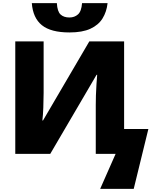

<svg xmlns="http://www.w3.org/2000/svg" viewBox="-20 -977 970 1219"><path d="M421 -771Q303 -771 246 -817Q189 -863 182 -957H341Q344 -904 364.5 -885Q385 -866 421 -866Q453 -866 475 -885.5Q497 -905 501 -957H663Q657 -902 631 -860Q605 -818 554 -794.5Q503 -771 421 -771ZM616 222 714 0H588V-309Q588 -336 589 -371.5Q590 -407 592.5 -442Q595 -477 597 -502H593L299 0H77V-714H257V-387Q257 -343 255 -293.5Q253 -244 249 -212H253L547 -714H768V-158H922L829 222Z"/></svg>

Font: Noto Sans Black
Style: Regular
Weight: 900
Designer: Monotype Design Team
Foundry: Monotype Imaging Inc.
Version: Version 2.007